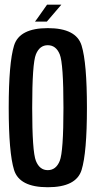

<svg xmlns="http://www.w3.org/2000/svg" viewBox="-20 -801 414 826"><path d="M185.5 4.5Q63.5 4.5 40.5 -69.8Q17.5 -144 17.5 -337.5Q17.5 -530.5 40.5 -605.2Q63.5 -680 185.8 -680Q308 -680 331 -605.2Q354 -530.5 354 -337.5Q354 -144 331 -69.8Q308 4.5 185.5 4.5ZM185.5 -69Q221 -69 237 -108.8Q253 -148.5 253 -337.5Q253 -528 237 -567.2Q221 -606.5 185.5 -606.5Q150.5 -606.5 134.5 -567.2Q118.5 -528 118.5 -337.5Q118.5 -148.5 134.5 -108.8Q150.5 -69 185.5 -69ZM130.5 -708 139.5 -720 182.5 -781H244L181.5 -708Z"/></svg>

Font: Anybody Condensed Medium
Style: Regular
Weight: 500
Width: 3
Designer: Tyler Finck
Foundry: Etcetera Type Company
Version: Version 1.010; ttfautohint (v1.8.3) -l 8 -r 50 -G 200 -x 14 